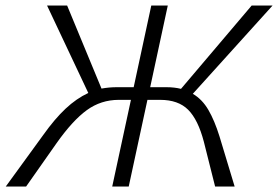

<svg xmlns="http://www.w3.org/2000/svg" viewBox="-20 -678 1011 698"><path d="M778 -182 833 0H762L721 -163Q700 -243 664 -279Q628 -315 562 -315H516L448 0H388L456 -315H412Q347 -315 295.5 -277.5Q244 -240 186 -158L75 0H1L137 -187Q179 -246 218.5 -283Q258 -320 301 -340L151 -658H224L349 -356Q377 -361 404 -361H466L530 -658H590L526 -361H585Q614 -361 638 -355L895 -658H971L681 -337Q715 -317 737.5 -278.5Q760 -240 778 -182Z"/></svg>

Font: Ysabeau Infant Semilight
Style: Italic
Weight: 300
Italic angle: -12°
Designer: Christian Thalmann (Catharsis Fonts)
Version: Version 0.003